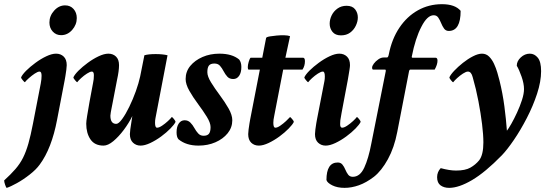

<svg xmlns="http://www.w3.org/2000/svg" viewBox="-70 -699 2672 932"><path d="M246.1 -672.9Q271.5 -672.9 287.1 -655.3Q302.7 -637.7 302.7 -611.3Q302.7 -579.1 280.3 -553.7Q257.8 -528.3 226.6 -528.3Q202.1 -528.3 186 -545.9Q169.9 -563.5 169.9 -589.8Q169.9 -622.1 192.9 -647.5Q215.8 -672.9 246.1 -672.9ZM202.1 -438.5Q224.6 -438.5 239.3 -424.3Q253.9 -410.2 253.9 -382.8Q253.9 -376 252 -360.4Q250 -344.7 247.6 -330.6Q245.1 -316.4 244.1 -310.5L207 -117.2Q180.7 21.5 123 99.6Q105.5 124 74.2 148.4Q43 172.9 12.2 189.9Q-18.6 207 -37.1 212.9Q-40 212.9 -44.9 198.7Q-49.8 184.6 -49.8 176.8Q-17.6 147.5 4.9 121.6Q27.3 95.7 42 66.4Q56.6 37.1 67.9 -2.4Q79.1 -42 89.8 -97.7L127.9 -293.9Q129.9 -302.7 130.9 -314Q131.8 -325.2 131.8 -331.1Q131.8 -351.6 122.1 -351.6Q113.3 -351.6 98.6 -341.8Q84 -332 70.3 -319.8Q56.6 -307.6 50.8 -299.8Q48.8 -299.8 40.5 -309.6Q32.2 -319.3 32.2 -323.2Q38.1 -336.9 57.1 -356Q76.2 -375 102.1 -394Q127.9 -413.1 154.8 -425.8Q181.6 -438.5 202.1 -438.5Z M432.6 7.8Q389.6 7.8 369.1 -22.5Q348.6 -52.7 348.6 -98.6Q348.6 -110.4 353 -136.7Q357.4 -163.1 364.3 -203.1L381.8 -296.9Q383.8 -306.6 384.8 -314.9Q385.7 -323.2 385.7 -334Q385.7 -351.6 376 -351.6Q367.2 -351.6 352.1 -341.8Q336.9 -332 323.7 -319.8Q310.5 -307.6 304.7 -299.8Q302.7 -299.8 294.4 -309.6Q286.1 -319.3 286.1 -323.2Q292 -336.9 311 -356Q330.1 -375 356 -394Q381.8 -413.1 408.7 -425.8Q435.5 -438.5 456.1 -438.5Q478.5 -438.5 493.2 -424.3Q507.8 -410.2 507.8 -382.8Q507.8 -369.1 505.4 -351.1Q502.9 -333 498 -310.5L475.6 -194.3Q474.6 -189.5 472.2 -177.2Q469.7 -165 467.8 -153.8Q465.8 -142.6 465.8 -137.7Q465.8 -97.7 494.1 -97.7Q505.9 -97.7 522.9 -121.1Q540 -144.5 557.6 -180.7Q575.2 -216.8 589.4 -256.3Q603.5 -295.9 610.4 -328.1L630.9 -430.7Q650.4 -436.5 685.5 -436.5Q719.7 -436.5 743.2 -430.7L684.6 -125Q683.6 -120.1 683.1 -114.7Q682.6 -109.4 682.6 -102.5Q682.6 -79.1 692.4 -79.1Q702.1 -79.1 716.8 -88.9Q731.4 -98.6 745.1 -111.3Q758.8 -124 763.7 -130.9Q766.6 -130.9 774.4 -121.1Q782.2 -111.3 782.2 -107.4Q776.4 -94.7 757.3 -75.2Q738.3 -55.7 712.4 -36.6Q686.5 -17.6 659.7 -4.9Q632.8 7.8 612.3 7.8Q590.8 7.8 575.7 -6.3Q560.5 -20.5 560.5 -47.9Q560.5 -55.7 562.5 -71.3Q564.5 -86.9 568.4 -110.4Q568.4 -111.3 572.3 -135.7Q555.7 -101.6 530.8 -68.4Q505.9 -35.2 480 -13.7Q454.1 7.8 432.6 7.8Z M893.6 7.8Q833 7.8 795.9 -23.4Q787.1 -34.2 787.1 -56.6Q787.1 -84 797.9 -99.6Q808.6 -115.2 826.2 -115.2Q842.8 -115.2 854 -104Q865.2 -92.8 873.5 -77.6Q881.8 -62.5 892.1 -51.3Q902.3 -40 918 -40Q936.5 -40 944.3 -49.8Q952.1 -59.6 952.1 -82Q952.1 -102.5 934.1 -131.8Q916 -161.1 891.6 -193.8Q867.2 -226.6 849.1 -258.3Q831.1 -290 831.1 -315.4Q831.1 -351.6 853.5 -378.9Q876 -406.2 913.1 -422.4Q950.2 -438.5 995.1 -438.5Q1056.6 -438.5 1090.8 -410.2Q1101.6 -396.5 1101.6 -374Q1101.6 -346.7 1090.8 -331.1Q1080.1 -315.4 1062.5 -315.4Q1043.9 -315.4 1033.7 -326.7Q1023.4 -337.9 1015.6 -353Q1007.8 -368.2 998 -379.4Q988.3 -390.6 970.7 -390.6Q952.1 -390.6 944.3 -380.9Q936.5 -371.1 936.5 -348.6Q936.5 -328.1 954.6 -298.8Q972.7 -269.5 997.1 -236.8Q1021.5 -204.1 1039.6 -172.4Q1057.6 -140.6 1057.6 -115.2Q1057.6 -80.1 1035.2 -52.2Q1012.7 -24.4 975.6 -8.3Q938.5 7.8 893.6 7.8Z M1186.5 7.8Q1164.1 7.8 1149.4 -6.3Q1134.8 -20.5 1134.8 -47.9Q1134.8 -55.7 1136.7 -70.8Q1138.7 -85.9 1141.1 -100.6Q1143.6 -115.2 1144.5 -120.1L1191.4 -361.3H1136.7Q1132.8 -361.3 1132.8 -373Q1132.8 -383.8 1137.2 -398.9Q1141.6 -414.1 1146.5 -418.9H1203.1L1221.7 -514.6Q1222.7 -519.5 1241.2 -522.5Q1259.8 -525.4 1272.5 -526.4Q1292 -528.3 1310.1 -527.8Q1328.1 -527.3 1337.9 -523.4L1315.4 -418.9H1400.4Q1410.2 -418.9 1410.2 -402.3Q1410.2 -378.9 1398.4 -361.3H1304.7L1261.7 -139.6Q1258.8 -126 1257.8 -118.2Q1256.8 -110.4 1256.8 -102.5Q1256.8 -79.1 1266.6 -79.1Q1276.4 -79.1 1290.5 -88.9Q1304.7 -98.6 1318.4 -111.3Q1332 -124 1337.9 -130.9Q1339.8 -130.9 1348.1 -121.1Q1356.4 -111.3 1356.4 -107.4Q1350.6 -94.7 1331.5 -75.2Q1312.5 -55.7 1286.6 -36.6Q1260.7 -17.6 1233.9 -4.9Q1207 7.8 1186.5 7.8Z M1585 -527.3Q1557.6 -527.3 1543.9 -544.4Q1530.3 -561.5 1530.3 -584Q1530.3 -604.5 1540 -624.5Q1549.8 -644.5 1568.4 -657.7Q1586.9 -670.9 1612.3 -670.9Q1640.6 -670.9 1653.8 -653.8Q1667 -636.7 1667 -614.3Q1667 -594.7 1657.2 -574.2Q1647.5 -553.7 1629.4 -540.5Q1611.3 -527.3 1585 -527.3ZM1577.1 -438.5Q1599.6 -438.5 1614.3 -424.3Q1628.9 -410.2 1628.9 -382.8Q1628.9 -376 1626.5 -360.4Q1624 -344.7 1621.6 -330.6Q1619.1 -316.4 1618.2 -310.5L1602.5 -227.5Q1592.8 -174.8 1587.9 -149.9Q1583 -125 1582 -115.2Q1581.1 -105.5 1581.1 -96.7Q1581.1 -79.1 1590.8 -79.1Q1600.6 -79.1 1615.2 -88.9Q1629.9 -98.6 1643.6 -111.3Q1657.2 -124 1662.1 -130.9Q1665 -130.9 1672.9 -121.1Q1680.7 -111.3 1680.7 -107.4Q1674.8 -94.7 1655.8 -75.2Q1636.7 -55.7 1610.8 -36.6Q1585 -17.6 1558.1 -4.9Q1531.2 7.8 1510.7 7.8Q1489.3 7.8 1474.1 -6.3Q1459 -20.5 1459 -47.9Q1459 -55.7 1460.9 -70.8Q1462.9 -85.9 1465.3 -100.6Q1467.8 -115.2 1468.8 -120.1L1504.9 -305.7Q1505.9 -310.5 1506.3 -315.9Q1506.8 -321.3 1506.8 -328.1Q1506.8 -351.6 1497.1 -351.6Q1488.3 -351.6 1473.1 -341.8Q1458 -332 1444.8 -319.8Q1431.6 -307.6 1425.8 -299.8Q1423.8 -299.8 1415.5 -309.6Q1407.2 -319.3 1407.2 -323.2Q1413.1 -336.9 1432.1 -356Q1451.2 -375 1477.1 -394Q1502.9 -413.1 1529.8 -425.8Q1556.6 -438.5 1577.1 -438.5Z M1602.5 212.9Q1567.4 212.9 1543 200.7Q1518.6 188.5 1514.6 174.8Q1514.6 89.8 1569.3 89.8Q1584 89.8 1592.3 100.1Q1600.6 110.4 1606.4 124.5Q1612.3 138.7 1620.1 148.9Q1627.9 159.2 1642.6 159.2Q1677.7 159.2 1698.2 114.7Q1718.8 70.3 1732.4 -2L1802.7 -354.5V-356.4Q1802.7 -361.3 1798.8 -361.3H1741.2Q1736.3 -361.3 1736.3 -371.1Q1736.3 -378.9 1744.6 -390.1Q1752.9 -401.4 1766.1 -410.6Q1779.3 -419.9 1792 -419.9H1808.6Q1814.5 -419.9 1817.4 -435.5Q1832 -509.8 1868.7 -564.5Q1905.3 -619.1 1958.5 -648.9Q2011.7 -678.7 2075.2 -678.7Q2138.7 -678.7 2166 -646.5Q2166 -548.8 2108.4 -548.8Q2093.8 -548.8 2085.4 -560.5Q2077.1 -572.3 2071.3 -586.9Q2065.4 -601.6 2057.6 -613.3Q2049.8 -625 2035.2 -625Q2003.9 -625 1975.6 -569.3Q1946.3 -513.7 1928.7 -423.8V-422.9Q1928.7 -418.9 1931.6 -418.9H2043.9Q2053.7 -418.9 2053.7 -404.3Q2053.7 -385.7 2040 -361.3H1922.9Q1918 -361.3 1916 -355.5L1858.4 -58.6Q1843.8 17.6 1813 73.7Q1782.2 129.9 1745.1 159.2Q1708 187.5 1672.4 200.2Q1636.7 212.9 1602.5 212.9Z M2110.4 212.9Q2085 212.9 2068.4 200.7Q2051.8 188.5 2051.8 161.1Q2051.8 135.7 2069.3 117.2Q2112.3 128.9 2143.6 128.9Q2188.5 128.9 2213.4 114.7Q2238.3 100.6 2255.9 79.1Q2276.4 52.7 2276.4 -7.8Q2276.4 -44.9 2270 -96.7Q2263.7 -148.4 2252.4 -207.5Q2241.2 -266.6 2224.6 -324.2Q2217.8 -351.6 2201.2 -351.6Q2192.4 -351.6 2177.2 -341.8Q2162.1 -332 2148.9 -319.8Q2135.7 -307.6 2129.9 -299.8Q2127 -299.8 2119.1 -309.6Q2111.3 -319.3 2111.3 -323.2Q2117.2 -336.9 2135.3 -356Q2153.3 -375 2177.2 -394Q2201.2 -413.1 2226.1 -425.8Q2251 -438.5 2269.5 -438.5Q2290 -438.5 2304.2 -424.3Q2318.4 -410.2 2328.1 -389.2Q2337.9 -368.2 2344.2 -346.2Q2350.6 -324.2 2354.5 -308.6Q2370.1 -246.1 2378.4 -182.6Q2386.7 -119.1 2390.6 -64.5Q2398.4 -74.2 2412.1 -98.1Q2425.8 -122.1 2439.9 -152.8Q2454.1 -183.6 2463.9 -213.9Q2473.6 -244.1 2473.6 -266.6Q2473.6 -293 2461.9 -326.7Q2450.2 -360.4 2438.5 -379.9Q2438.5 -402.3 2458 -420.4Q2477.5 -438.5 2502 -438.5Q2524.4 -438.5 2540.5 -418.9Q2556.6 -399.4 2556.6 -353.5Q2556.6 -303.7 2537.1 -244.1Q2517.6 -184.6 2487.3 -126Q2457 -67.4 2424.3 -19.5Q2391.6 28.3 2366.2 54.7Q2285.2 137.7 2221.2 175.3Q2157.2 212.9 2110.4 212.9Z"/></svg>

Font: Crimson Text
Style: Bold Italic
Weight: 700
Italic angle: -11°
Designer: Sebastian Kosch
Foundry: Sebastian Kosch
Version: Version 1.100; ttfautohint (v1.8.4)